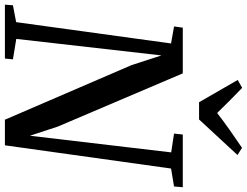

<svg xmlns="http://www.w3.org/2000/svg" viewBox="-140 -896 1031 802"><g transform="rotate(90 376.0 -495.5)"><path d="M-5 0 -2.5 -33.5 68 -47 157 -694 86 -706.5 91 -743H282L504 -221.5L542.5 -104.5L612 -694.5L533.5 -706.5L537.5 -743H757.5L754.5 -706.5L679.5 -694L582.5 0H475.5L247.5 -529L207 -654L138 -47.5L223.5 -33.5L220 0ZM402.5 -811 309.5 -972.5 342.5 -991Q369 -965.5 395.5 -939.2Q422 -913 447.5 -886.5Q481.5 -913 518.2 -938.8Q555 -964.5 593 -990.5L623 -971.5L474.5 -811Z"/></g></svg>

Font: Merriweather 60pt Medium
Style: Italic
Weight: 500
Italic angle: -7.8°
Version: Version 2.101